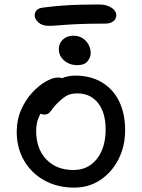

<svg xmlns="http://www.w3.org/2000/svg" viewBox="-20 -843 646 875"><path d="M318.2 12Q241.8 12 182.6 -20.7Q123.4 -53.4 89.8 -110.8Q56.2 -168.2 56.2 -242Q56.2 -298.2 76.7 -343.7Q97.2 -389.2 127.9 -422.1Q158.6 -455 190.3 -472.4Q222 -489.8 244.2 -489.8Q254.6 -489.8 262.5 -486.9Q270.4 -484 275 -477.7Q279.6 -471.4 279.6 -460.4Q279.6 -439.6 271.4 -423.8Q263.2 -408 237 -394.4Q205.2 -374.8 184.9 -352.4Q164.6 -330 154.7 -303.7Q144.8 -277.4 144.8 -246.2Q144.8 -165.2 191 -116.7Q237.2 -68.2 314.8 -68.2Q381.4 -68.2 421.4 -118.6Q461.4 -169 461.4 -253.2Q461.4 -329.6 426.8 -373.5Q392.2 -417.4 331.8 -417.4Q300.4 -417.4 281.2 -405.4Q262 -393.4 242 -373.4Q226.4 -357.8 218.5 -346.1Q210.6 -334.4 203 -327.7Q195.4 -321 181.8 -321Q167.6 -321 159.3 -329.7Q151 -338.4 151 -359.4Q151 -381.6 165.4 -406.1Q179.8 -430.6 204.2 -451.5Q228.6 -472.4 259 -485.4Q289.4 -498.4 322.2 -498.4Q393 -498.4 444.1 -467.9Q495.2 -437.4 522.7 -381.8Q550.2 -326.2 550.2 -250Q550.2 -175.8 519.6 -116.4Q489 -57 436.8 -22.5Q384.6 12 318.2 12ZM202.4 -725.2Q171.8 -725.2 154.9 -740.8Q138 -756.4 138 -773.4Q138 -783.8 145.7 -794.8Q153.4 -805.8 177.4 -808.6Q222.6 -814.4 263.5 -817.4Q304.4 -820.4 344.8 -821.5Q385.2 -822.6 427.6 -822.6Q458.2 -822.6 476.3 -814.2Q494.4 -805.8 502.2 -794.9Q510 -784 510 -774.6Q510 -757 496.7 -746.2Q483.4 -735.4 459.8 -735.4Q378.4 -735.4 328.6 -732.9Q278.8 -730.4 249.7 -727.8Q220.6 -725.2 202.4 -725.2ZM332.2 -546.2Q296.4 -546.2 272.2 -567.4Q248 -588.6 248 -619.2Q248 -645.8 266.8 -663Q285.6 -680.2 314.4 -680.2Q339.4 -680.2 357.2 -668.4Q375 -656.6 384.2 -638.3Q393.4 -620 393.4 -600.8Q393.4 -582 379.3 -564.1Q365.2 -546.2 332.2 -546.2Z"/></svg>

Font: Shantell Sans Light
Style: Regular
Weight: 300
Designer: Stephen Nixon, Anya Danilova, Shantell Martin
Foundry: Arrow Type
Version: Version 1.011;[c5ecc13dd]